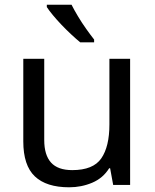

<svg xmlns="http://www.w3.org/2000/svg" viewBox="-20 -786 658 816"><path d="M533 -536V0H461L448 -71H444Q418 -29 372 -9.5Q326 10 274 10Q177 10 128 -36.5Q79 -83 79 -185V-536H168V-191Q168 -127 197 -95Q226 -63 287 -63Q376 -63 410.5 -113Q445 -163 445 -257V-536ZM284 -766Q295 -744 311.5 -716.5Q328 -689 346.5 -663Q365 -637 380 -618V-606H321Q304 -620 283 -639.5Q262 -659 241.5 -680.5Q221 -702 204.5 -722Q188 -742 179 -756V-766Z"/></svg>

Font: Noto Sans Balinese
Style: Regular
Weight: 400
Designer: Aditya Bayu, David Williams
Foundry: David Williams
Version: Version 2.003